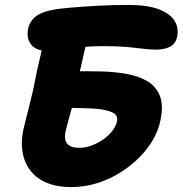

<svg xmlns="http://www.w3.org/2000/svg" viewBox="-20 -740 740 778"><path d="M268 18Q194 18 146 -11Q98 -40 79.5 -92Q61 -144 74 -212Q80 -237 86 -261Q92 -285 98.5 -310.5Q105 -336 111.5 -364Q118 -392 124 -424Q129 -450 136 -479.5Q143 -509 149.5 -538Q156 -567 161.5 -588.5Q167 -610 169 -619L340 -615Q337 -596 328.5 -560Q320 -524 310.5 -481.5Q301 -439 292 -399.5Q283 -360 278 -334Q276 -321 271.5 -303.5Q267 -286 261.5 -268Q256 -250 252 -233Q248 -216 245 -204Q239 -173 253 -157Q267 -141 301 -141Q326 -141 351.5 -150.5Q377 -160 398.5 -175Q420 -190 435 -209.5Q450 -229 454 -248Q460 -275 431 -286.5Q402 -298 352 -300.5Q302 -303 242 -303Q221 -303 204 -311.5Q187 -320 178.5 -334.5Q170 -349 173 -366Q178 -391 194.5 -410Q211 -429 233 -440Q255 -451 278 -451Q335 -452 391 -450.5Q447 -449 495.5 -440Q544 -431 578.5 -410Q613 -389 628 -351Q643 -313 630 -252Q623 -215 601.5 -176.5Q580 -138 546 -103.5Q512 -69 468.5 -41.5Q425 -14 374.5 2Q324 18 268 18ZM178 -533Q127 -533 106.5 -559Q86 -585 94 -623Q99 -652 124 -672.5Q149 -693 204 -702Q221 -705 265.5 -709Q310 -713 371.5 -716.5Q433 -720 500 -720Q576 -720 622 -703Q668 -686 686.5 -657Q705 -628 698 -592Q692 -563 669.5 -551Q647 -539 611 -539Q587 -539 560.5 -542.5Q534 -546 496.5 -549.5Q459 -553 401 -553Q345 -553 302.5 -548Q260 -543 230 -538Q200 -533 178 -533Z"/></svg>

Font: Shantell Sans ExtraBold
Style: Italic
Weight: 800
Italic angle: -11°
Designer: Stephen Nixon, Anya Danilova, Shantell Martin
Foundry: Arrow Type
Version: Version 1.011;[c5ecc13dd]